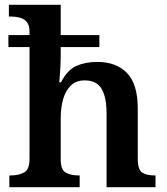

<svg xmlns="http://www.w3.org/2000/svg" viewBox="-20 -780 695 800"><path d="M19 0V-49H24Q57 -49 80 -61Q103 -73 103 -119V-584H15V-634H103V-648Q103 -675 91.5 -688.5Q80 -702 62.5 -706.5Q45 -711 28 -711H17V-760H233V-634H394V-584H233V-548Q233 -525 231.5 -499Q230 -473 228.5 -455Q227 -437 227 -437H234Q261 -489 298.5 -505.5Q336 -522 385 -522Q465 -522 509.5 -475.5Q554 -429 554 -328V-120Q554 -73 572.5 -61Q591 -49 625 -49H628V0H424V-309Q424 -374 403.5 -409.5Q383 -445 333 -445Q297 -445 275 -423.5Q253 -402 243 -366.5Q233 -331 233 -287V-115Q233 -72 254.5 -60.5Q276 -49 309 -49H312V0Z"/></svg>

Font: Noto Serif Toto SemiBold
Style: Regular
Weight: 600
Designer: Monotype Design Team
Foundry: Monotype Imaging Inc.
Version: Version 2.001; ttfautohint (v1.8.4.7-5d5b)